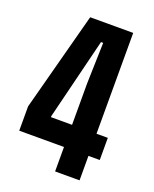

<svg xmlns="http://www.w3.org/2000/svg" viewBox="-123 -710 627 782"><g transform="rotate(20 190.0 -319.5)"><path d="M212 0V-382L217 -559H207.5L120.5 -207V-169L73 -202H367V-106H18V-211.5L131.5 -639H318V0Z"/></g></svg>

Font: Anek Tamil Condensed SemiBold
Style: Regular
Weight: 600
Width: 3
Designer: Aadarsh Rajan (Tamil), Yesha Goshar (Latin)
Foundry: Ek Type
Version: Version 1.003